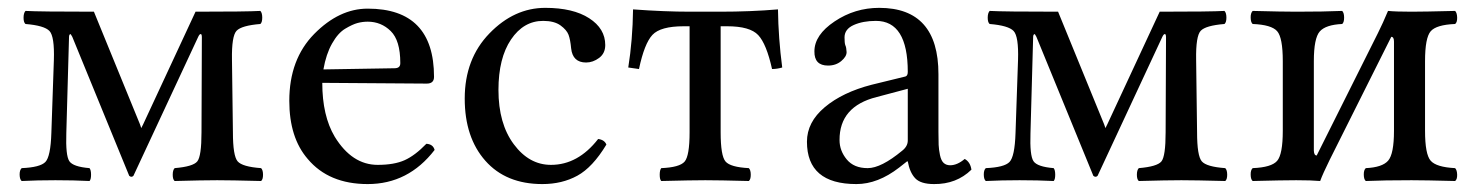

<svg xmlns="http://www.w3.org/2000/svg" viewBox="-20 -459 3761 489"><path d="M117.2 -306.2Q119.1 -366.2 106 -380.1Q92.8 -394 44.9 -397.9Q40 -401.9 40 -413.8Q40 -425.8 44.9 -431.2Q80.1 -429.2 219.2 -429.2L336.4 -142.6L339.8 -132.8L344.7 -142.6L478 -429.2Q607.9 -429.2 643.1 -431.2Q647.9 -426.3 647.9 -414.1Q647.9 -401.9 643.1 -397.9Q595.2 -394 582.5 -380.6Q569.8 -367.2 570.8 -307.1L573.2 -122.1Q573.2 -62 585.2 -48.1Q597.2 -34.2 645 -30.8Q649.9 -25.9 649.9 -13.9Q649.9 -2 645 2Q566.9 0 533.2 0Q497.1 0 424.8 2Q419.9 -2 419.9 -13.9Q419.9 -25.9 424.8 -30.8Q471.7 -34.7 482.4 -47.9Q493.2 -61 493.2 -122.1L494.1 -363.8Q494.1 -372.6 491 -372.3Q487.8 -372.1 484.4 -364.3L319.8 -11.2Q314.9 -6.3 309.1 -11.2L164.1 -365.2Q162.1 -369.1 160.6 -371.1Q159.2 -373 157.5 -371.1Q155.8 -369.1 155.8 -365.2L148.9 -120.1Q147 -63 156.5 -48.6Q166 -34.2 208 -30.8Q211.9 -25.9 211.9 -13.9Q211.9 -2 208 2Q168 0 121.1 0Q75.2 0 35.2 2Q30.3 -2 30 -13.9Q29.8 -25.9 35.2 -30.8Q82 -32.7 95.5 -46.4Q108.9 -60.1 110.8 -120.1Z M803.7 -282.2 984.9 -285.2Q1000 -285.2 999.5 -298.8Q999.5 -356 975.1 -379.9Q950.7 -403.8 916.5 -403.8Q903.3 -403.8 890.6 -400.4Q877.9 -397 859.4 -386Q840.8 -375 825.7 -348.1Q810.5 -321.3 803.7 -282.2ZM1065.9 -92.8Q1083 -91.8 1086.9 -77.1Q1020 9.8 916.5 9.8Q817.4 9.8 763.7 -54.2Q716.8 -108.4 716.8 -202.1Q716.8 -308.1 780.3 -372.6Q843.8 -437 916.5 -437Q1085.4 -437 1085.4 -263.2Q1085.4 -246.1 1066.9 -246.1L800.8 -248Q800.8 -164.1 832.5 -110.8Q876.5 -39.1 941.9 -39.1Q983.9 -39.1 1010.5 -51Q1037.1 -63 1065.9 -92.8Z M1524.4 -90.8Q1489.3 -32.7 1450.4 -11.5Q1411.6 9.8 1361.3 9.8Q1268.6 9.8 1216.1 -49.6Q1163.6 -108.9 1163.6 -208Q1163.6 -309.1 1226.6 -374Q1289.6 -439 1368.7 -439Q1439.5 -439 1480.5 -412.6Q1521.5 -386.2 1521.5 -344.2Q1521.5 -323.2 1505.9 -311.5Q1490.2 -299.8 1472.7 -299.8Q1438.5 -299.8 1434.6 -335.9Q1432.6 -357.9 1428 -370.4Q1423.3 -382.8 1407.5 -394.3Q1391.6 -405.8 1363.3 -405.8Q1313.5 -405.8 1281.5 -358.4Q1249.5 -311 1249.5 -230Q1249.5 -144 1288.6 -91.6Q1327.6 -39.1 1383.3 -39.1Q1452.1 -39.1 1503.4 -105Q1519.5 -103 1524.4 -90.8Z M1736.3 -122.1V-392.1H1721.2Q1662.1 -392.1 1641.6 -370.1Q1621.1 -348.1 1607.4 -283.2L1580.1 -287.1Q1591.3 -356.9 1592.3 -435.1Q1672.4 -429.2 1738.3 -429.2H1813Q1892.1 -429.2 1961.4 -435.1Q1962.4 -361.8 1972.2 -287.1Q1959 -283.2 1946.3 -283.2Q1932.1 -347.2 1911.1 -369.6Q1890.1 -392.1 1832 -392.1H1815.4V-122.1Q1815.4 -62 1827.9 -47.6Q1840.3 -33.2 1887.2 -30.8Q1892.1 -25.9 1892.1 -13.9Q1892.1 -2 1887.2 2Q1811 0 1776.4 0Q1742.2 0 1664.1 2Q1660.2 -2 1660.2 -13.9Q1660.2 -25.9 1664.1 -30.8Q1710.9 -32.7 1723.6 -47.4Q1736.3 -62 1736.3 -122.1Z M2292 -232.9 2212.9 -211.9Q2117.7 -188 2118.2 -102.1Q2118.2 -75.2 2136.5 -53Q2154.8 -30.8 2189.9 -30.8Q2224.1 -30.8 2277.8 -75.2Q2292 -86.4 2292 -101.1ZM2292 -47.9H2290L2270 -32.2Q2215.8 9.8 2161.1 9.8Q2035.2 9.8 2035.2 -98.1Q2035.2 -147.9 2080.6 -186Q2126 -224.1 2200.2 -243.2L2286.1 -264.2Q2292 -266.1 2292 -275.9Q2292 -405.8 2210.9 -405.8Q2177.7 -405.8 2154.3 -395.3Q2130.9 -384.8 2130.9 -363.8Q2130.9 -349.6 2132.8 -344.2Q2135.7 -338.4 2136.2 -326.2Q2136.2 -314.9 2122.6 -303.5Q2108.9 -292 2088.9 -292Q2053.7 -292 2054.2 -328.1Q2054.2 -370.1 2105.7 -404.5Q2157.2 -439 2219.2 -439Q2370.1 -439 2370.1 -270V-123Q2370.1 -102.1 2370.6 -90.1Q2371.1 -78.1 2374 -64Q2377 -49.8 2383.5 -43.9Q2390.1 -38.1 2399.9 -38.1Q2418 -38.1 2437 -54.2Q2451.2 -46.4 2454.1 -26.9Q2416 10.3 2358.9 9.8Q2324.7 9.8 2310.8 -5.1Q2296.9 -20 2292 -47.9Z M2572.8 -306.2Q2574.7 -366.2 2561.5 -380.1Q2548.3 -394 2500.5 -397.9Q2495.6 -401.9 2495.6 -413.8Q2495.6 -425.8 2500.5 -431.2Q2535.6 -429.2 2674.8 -429.2L2792 -142.6L2795.4 -132.8L2800.3 -142.6L2933.6 -429.2Q3063.5 -429.2 3098.6 -431.2Q3103.5 -426.3 3103.5 -414.1Q3103.5 -401.9 3098.6 -397.9Q3050.8 -394 3038.1 -380.6Q3025.4 -367.2 3026.4 -307.1L3028.8 -122.1Q3028.8 -62 3040.8 -48.1Q3052.7 -34.2 3100.6 -30.8Q3105.5 -25.9 3105.5 -13.9Q3105.5 -2 3100.6 2Q3022.5 0 2988.8 0Q2952.6 0 2880.4 2Q2875.5 -2 2875.5 -13.9Q2875.5 -25.9 2880.4 -30.8Q2927.2 -34.7 2938 -47.9Q2948.7 -61 2948.7 -122.1L2949.7 -363.8Q2949.7 -372.6 2946.5 -372.3Q2943.4 -372.1 2939.9 -364.3L2775.4 -11.2Q2770.5 -6.3 2764.6 -11.2L2619.6 -365.2Q2617.7 -369.1 2616.2 -371.1Q2614.7 -373 2613 -371.1Q2611.3 -369.1 2611.3 -365.2L2604.5 -120.1Q2602.5 -63 2612.1 -48.6Q2621.6 -34.2 2663.6 -30.8Q2667.5 -25.9 2667.5 -13.9Q2667.5 -2 2663.6 2Q2623.5 0 2576.7 0Q2530.8 0 2490.7 2Q2485.8 -2 2485.6 -13.9Q2485.4 -25.9 2490.7 -30.8Q2537.6 -32.7 2551 -46.4Q2564.5 -60.1 2566.4 -120.1Z M3333.5 -63 3489.3 -374.5Q3502 -399.9 3515.1 -431.2Q3535.2 -429.2 3575.2 -429.2Q3606 -429.2 3686 -431.2Q3690.9 -426.3 3691.2 -414.1Q3691.4 -401.9 3686 -397.9Q3638.2 -396 3623.8 -379.4Q3609.4 -362.8 3609.4 -303.2V-126Q3609.4 -65.9 3623.8 -49.6Q3638.2 -33.2 3686 -30.8Q3690.9 -25.9 3691.2 -13.9Q3691.4 -2 3686 2Q3607.9 0 3575.2 0Q3504.4 0 3458.5 2Q3453.6 -2 3453.4 -13.9Q3453.1 -25.9 3458.5 -30.8Q3500.5 -32.7 3515.4 -49.8Q3530.3 -66.9 3530.3 -126V-353Q3530.3 -365.2 3523.4 -365.2L3366.7 -52.2Q3349.1 -16.6 3342.3 2Q3320.3 0 3281.2 0Q3248 0 3170.4 2Q3165.5 -2 3165.3 -13.9Q3165 -25.9 3170.4 -30.8Q3218.3 -32.7 3232.7 -49.3Q3247.1 -65.9 3247.1 -126V-303.2Q3247.1 -363.3 3232.7 -379.6Q3218.3 -396 3170.4 -397.9Q3165.5 -401.9 3165.3 -413.8Q3165 -425.8 3170.4 -431.2Q3246.6 -429.2 3281.2 -429.2Q3352.1 -429.2 3398.4 -431.2Q3403.3 -426.3 3403.3 -414.1Q3403.3 -401.9 3398.4 -397.9Q3356.4 -396 3341.3 -378.9Q3326.2 -361.8 3326.2 -303.2V-75.2Q3326.7 -63 3333.5 -63Z"/></svg>

Font: Linux Libertine
Style: Regular
Weight: 400
Designer: Philipp H. Poll
Foundry: Philipp H. Poll
Version: Version 5.3.0 ; ttfautohint (v0.9)